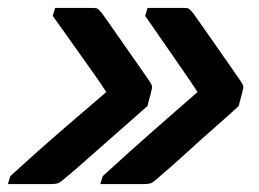

<svg xmlns="http://www.w3.org/2000/svg" viewBox="-34 -542 654 484"><path d="M332 -502 338 -522H429Q439 -522 442 -520Q445 -518 452 -510Q455 -506 467 -489Q479 -472 495 -449Q511 -426 527.5 -402.5Q544 -379 556.5 -361Q569 -343 573 -337Q578 -330 579 -325.5Q580 -321 578 -315Q576 -305 573 -295Q570 -285 568 -275Q541 -250 509.5 -222.5Q478 -195 448.5 -168Q419 -141 395 -120Q371 -99 358 -88Q350 -81 344 -79.5Q338 -78 329 -78H219L225 -98Q296 -163 353 -213Q410 -263 464 -310Q445 -339 426.5 -365.5Q408 -392 386 -424Q364 -456 332 -502ZM99 -502 105 -522H199Q209 -522 212 -520Q215 -518 222 -510Q225 -506 237 -489Q249 -472 265 -449Q281 -426 297.5 -402.5Q314 -379 326.5 -361Q339 -343 343 -337Q348 -330 349 -325.5Q350 -321 348 -315Q346 -305 343 -295Q340 -285 338 -275Q310 -250 278.5 -222.5Q247 -195 216.5 -168Q186 -141 162 -120Q138 -99 124 -88Q116 -81 110 -79.5Q104 -78 95 -78H-14L-8 -98Q63 -163 121 -213Q179 -263 234 -310Q215 -339 196 -365.5Q177 -392 154.5 -424Q132 -456 99 -502Z"/></svg>

Font: Recursive Sn Lnr St
Style: Bold Italic
Weight: 700
Italic angle: -15°
Version: Version 1.079;hotconv 1.0.112;makeotfexe 2.5.65598; ttfautoh